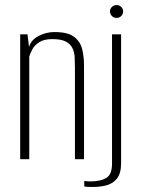

<svg xmlns="http://www.w3.org/2000/svg" viewBox="-20 -631 559 761"><path d="M60 0V-495H89L95 -445Q104 -474 134 -489Q164 -504 195 -504Q250 -504 274.5 -484.5Q299 -465 306 -435Q313 -405 313 -372V0H277V-363Q277 -384 276 -404Q275 -424 267 -440.5Q259 -457 240.5 -466.5Q222 -476 187 -476Q155 -476 136 -464Q117 -452 108.5 -436Q100 -420 96 -407V0ZM337 110Q332 110 324.5 109.5Q317 109 314 108V86Q317 87 324.5 87.5Q332 88 339 88Q378 88 401 74.5Q424 61 424 18V-495H460V15Q460 57 443 77.5Q426 98 398.5 104.5Q371 111 337 110ZM442 -560Q431 -560 423.5 -567.5Q416 -575 416 -586Q416 -596 423.5 -603.5Q431 -611 442 -611Q453 -611 460.5 -603.5Q468 -596 468 -586Q468 -575 460.5 -567.5Q453 -560 442 -560Z"/></svg>

Font: Alumni Sans ExtraLight
Style: Regular
Weight: 250
Version: Version 1.018